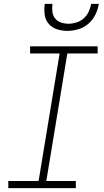

<svg xmlns="http://www.w3.org/2000/svg" viewBox="-20 -975 540 995"><path d="M23 0V-37H180L289 -698H136V-735H486V-698H329L220 -37H373V0ZM329 -815Q301 -815 275 -823.5Q249 -832 232 -852Q215 -872 211.5 -899.5Q208 -927 212 -955H252Q249 -935 251.5 -914.5Q254 -894 265.5 -879.5Q277 -865 296 -858.5Q315 -852 335 -852Q355 -852 376 -858.5Q397 -865 413.5 -879.5Q430 -894 439.5 -914.5Q449 -935 452 -955H492Q488 -927 474.5 -899.5Q461 -872 438 -852Q415 -832 386 -823.5Q357 -815 329 -815Z"/></svg>

Font: Iosevka SS18 Extralight
Style: Italic
Weight: 200
Italic angle: -9°
Monospace: yes
Designer: Belleve Invis
Foundry: Belleve Invis
Version: Version 25.1.1; ttfautohint (v1.8.4)